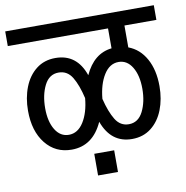

<svg xmlns="http://www.w3.org/2000/svg" viewBox="-90 -707 838 864"><g transform="rotate(-10 329.5 -274.5)"><path d="M0 0ZM523 -563V-463Q574 -444 602.5 -392.5Q631 -341 631 -267Q631 -208 612 -159.5Q593 -111 556.5 -82.5Q520 -54 469 -54Q373 -54 336 -156Q290 -54 193 -54Q119 -54 74 -110.5Q29 -167 29 -260Q29 -319 48 -367.5Q67 -416 103.5 -444.5Q140 -473 191 -473Q289 -473 324 -371Q366 -463 448 -472V-563H-10V-630H669V-563ZM292 -272Q278 -333 256 -369.5Q234 -406 194 -406Q151 -406 129 -362.5Q107 -319 107 -258Q107 -197 130 -159.5Q153 -122 192 -122Q233 -122 259.5 -164Q286 -206 292 -272ZM553 -269Q553 -330 530 -368Q507 -406 468 -406Q427 -406 400.5 -363.5Q374 -321 368 -255Q383 -194 405 -158Q427 -122 466 -122Q509 -122 531 -165.5Q553 -209 553 -269ZM380 -18ZM289 -18H380V81H289Z"/></g></svg>

Font: Pragati Narrow
Style: Regular
Weight: 400
Designer: Hector Gatti, Marcela Romero, Pablo Cosgaya and Nicolas Silva
Foundry: Omnibus-Type
Version: Version 1.010; ttfautohint (v1.3)